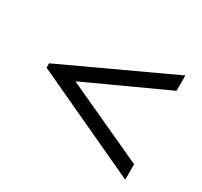

<svg xmlns="http://www.w3.org/2000/svg" viewBox="-104 -684 763 726"><g transform="rotate(30 277.5 -320.5)"><path d="M45.9 -330.1 515.1 -547.9V-481L166 -320.8L515.1 -160.2V-92.8L45.9 -311Z"/></g></svg>

Font: Ortica Angular Bold
Style: Regular
Weight: 700
Designer: Benedetta Bovani
Foundry: Collletttivo
Version: Version 2.000;Glyphs 3.1.2 (3151)